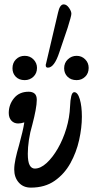

<svg xmlns="http://www.w3.org/2000/svg" viewBox="-20 -844 425 877"><path d="M121 13Q86 13 65.5 -10.5Q45 -34 45 -70Q45 -91 51 -119Q57 -147 67 -181Q76 -214 82 -239.5Q88 -265 91 -285Q76 -280 63 -280Q44 -280 32 -293Q20 -306 20 -328Q20 -366 44 -395.5Q68 -425 111 -425Q128 -425 138 -416.5Q148 -408 148 -388Q148 -369 142.5 -339.5Q137 -310 128 -276Q117 -239 112 -204.5Q107 -170 107 -142Q107 -105 115.5 -89.5Q124 -74 139 -74Q165 -74 192.5 -99Q220 -124 244 -165.5Q268 -207 283 -257Q298 -307 300 -358Q301 -387 305.5 -405Q310 -423 319 -423Q335 -423 344.5 -391Q354 -359 354 -311Q354 -261 341.5 -204.5Q329 -148 301.5 -98.5Q274 -49 229.5 -18Q185 13 121 13ZM199 -535Q189 -535 189 -545Q189 -548 189 -549.5Q189 -551 190 -552L245 -786Q253 -824 271 -824Q284 -824 295 -808.5Q306 -793 306 -781Q306 -771 289 -717L251 -605Q228 -535 199 -535ZM93 -478Q67 -478 52 -493.5Q37 -509 37 -532Q37 -557 53 -573Q69 -589 93 -589Q117 -589 133 -572.5Q149 -556 149 -534Q149 -509 132.5 -493.5Q116 -478 93 -478ZM330 -478Q304 -478 288.5 -493.5Q273 -509 273 -532Q273 -557 290 -573Q307 -589 330 -589Q353 -589 369 -573Q385 -557 385 -534Q385 -509 369 -493.5Q353 -478 330 -478Z"/></svg>

Font: Junicode Two Beta Condensed Medium
Style: Italic
Weight: 500
Width: 3
Italic angle: -9°
Version: Version 1.053; ttfautohint (v1.8.4)